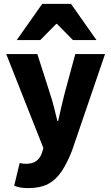

<svg xmlns="http://www.w3.org/2000/svg" viewBox="-20 -776 572 987"><path d="M126 191Q102 191 85.5 188Q69 185 53 179L81 62Q93 65 99.5 65.5Q106 66 114 66Q149 66 168.5 50Q188 34 196 9L203 -15L12 -498H172L237 -295Q248 -262 257 -227Q266 -192 275 -154H279Q287 -190 295 -225Q303 -260 312 -295L367 -498H520L350 -1Q325 63 296 106Q267 149 226.5 170Q186 191 126 191ZM66 -570 197 -756H345L476 -570H355L273 -653H269L187 -570Z"/></svg>

Font: Source Sans 3 ExtraBold
Style: Regular
Weight: 800
Designer: Paul D. Hunt
Foundry: Adobe
Version: Version 3.052;hotconv 1.1.0;makeotfexe 2.6.0